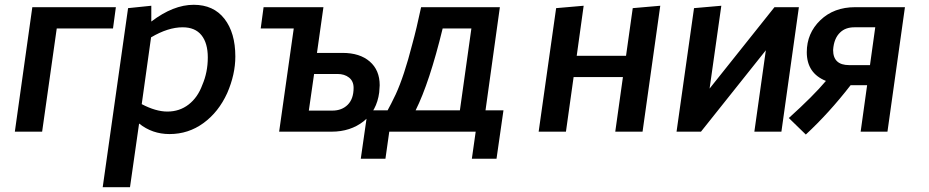

<svg xmlns="http://www.w3.org/2000/svg" viewBox="-20 -550 3882 802"><path d="M156 0 217 -431H452L464 -520H115L42 0Z M523 232 561 -34Q616 10 688 10Q767 10 830 -36Q893 -82 929 -161Q963 -239 963 -314Q963 -413 917.5 -471.5Q872 -530 789 -530Q704 -530 612 -460V-526L515 -516L409 232ZM679 -84Q631 -84 572 -115L611 -394Q682 -436 743 -436Q795 -436 821.5 -403Q848 -370 848 -310Q848 -248 825 -195Q806 -143 768 -113.5Q730 -84 679 -84Z M1365 0Q1444 0 1499 -43.5Q1554 -87 1564 -164Q1566 -186 1566 -194Q1566 -257 1524.5 -293Q1483 -329 1411 -329H1304L1331 -520H1081L1069 -431H1207L1146 0ZM1368 -88H1270L1292 -241H1390Q1419 -241 1438 -226Q1457 -211 1457 -183Q1457 -137 1432.5 -112.5Q1408 -88 1368 -88Z M2054 113 2083 -89H2008L2068 -520H1739Q1720 -430 1702 -365Q1668 -232 1633 -156Q1612 -112 1599 -89H1516L1487 113H1590L1606 0H1967L1951 113ZM1901 -89H1716Q1774 -205 1829 -431H1949Z M2664 0 2738 -526 2623 -516 2595 -317H2389L2418 -526L2303 -516L2230 0H2344L2376 -228H2582L2550 0Z M3244 0 3317 -520H3215L2944 -180L2993 -526L2879 -516L2806 0H2908L3179 -340L3131 0Z M3346 12Q3443 -78 3533 -194H3602L3575 0H3687L3760 -520H3552Q3463 -520 3406.5 -465.5Q3350 -411 3350 -332Q3350 -244 3430 -212Q3377 -149 3275 -57ZM3614 -278H3527Q3460 -278 3460 -341Q3463 -390 3490 -415Q3512 -436 3549 -436H3636Z"/></svg>

Font: Brisa Sans Medium
Style: Italic
Weight: 600
Italic angle: -8°
Designer: Dalton Maag Ltd
Foundry: Dalton Maag Ltd
Version: Version 1.101;July 10, 2019;FontCreator 11.5.0.2425 64-bit